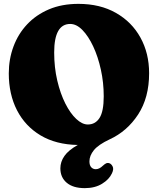

<svg xmlns="http://www.w3.org/2000/svg" viewBox="-20 -735 822 994"><path d="M386 -715Q498 -715 580.2 -668.2Q662.5 -621.5 707.2 -540.2Q752 -459 752 -356Q752 -229.5 695 -142.2Q638 -55 547.5 -13.5Q489 14 466 42.5Q443 71 443 100.5Q443 120.5 452.2 130.8Q461.5 141 476 141Q494 141 512.5 123Q521 115 528.8 111Q536.5 107 546 110Q556.5 113.5 563.2 127Q570 140.5 559.5 162.5Q545 194 508.2 216.5Q471.5 239 419 239Q358.5 239 325.5 211.2Q292.5 183.5 292.5 136.5Q292.5 102.5 313.5 72.5Q334.5 42.5 382.5 15.5Q270 13.5 190.2 -34Q110.5 -81.5 68 -164.2Q25.5 -247 25.5 -355Q25.5 -429 49.8 -494.2Q74 -559.5 120.5 -609Q167 -658.5 233.8 -686.8Q300.5 -715 386 -715ZM517 -236.5Q517 -307.5 502.2 -374.5Q487.5 -441.5 462.5 -494.8Q437.5 -548 406.8 -579.5Q376 -611 343.5 -611Q260.5 -611 260.5 -463.5Q260.5 -385.5 276.5 -317.8Q292.5 -250 318.2 -199Q344 -148 374.8 -119.2Q405.5 -90.5 434.5 -90.5Q473.5 -90.5 495.2 -124.2Q517 -158 517 -236.5Z"/></svg>

Font: Fraunces 72pt SuperSoft Black
Style: Regular
Weight: 900
Version: Version 1.000;[0bf87f6ff]